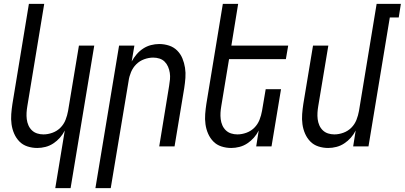

<svg xmlns="http://www.w3.org/2000/svg" viewBox="-20 -755 2087 990"><path d="M265 215 314 -82Q304 -62 289 -45Q274 -28 255 -15.5Q236 -3 214.5 2.5Q193 8 172 8Q146 8 121.5 0Q97 -8 80 -25.5Q63 -43 53 -66Q43 -89 39.5 -114.5Q36 -140 38 -166.5Q40 -193 44 -219L129 -735H208L121 -208Q118 -191 117 -174Q116 -157 118 -140.5Q120 -124 126.5 -109Q133 -94 144.5 -83Q156 -72 171.5 -67Q187 -62 204 -62Q227 -62 250.5 -70.5Q274 -79 291.5 -96.5Q309 -114 318 -137Q327 -160 331 -183L387 -520H466L344 215Z M472 215 594 -520H673L659 -438Q670 -458 684.5 -475Q699 -492 718 -504.5Q737 -517 758.5 -522.5Q780 -528 801 -528Q827 -528 851.5 -520Q876 -512 893.5 -494.5Q911 -477 920.5 -454Q930 -431 934 -405.5Q938 -380 936 -353.5Q934 -327 930 -301L880 0H801L852 -312Q855 -329 856.5 -346Q858 -363 855.5 -379.5Q853 -396 846.5 -411Q840 -426 829 -437Q818 -448 802.5 -453Q787 -458 770 -458Q747 -458 723.5 -449.5Q700 -441 682.5 -423.5Q665 -406 655.5 -383Q646 -360 643 -337L551 215Z M1172 8Q1146 8 1121.5 0Q1097 -8 1080 -25.5Q1063 -43 1053 -66Q1043 -89 1039.5 -114.5Q1036 -140 1038 -166.5Q1040 -193 1044 -219L1129 -735H1208L1173 -520H1466L1454 -450H1161L1121 -208Q1118 -191 1117 -174Q1116 -157 1118 -140.5Q1120 -124 1126.5 -109Q1133 -94 1144.5 -83Q1156 -72 1171.5 -67Q1187 -62 1204 -62Q1227 -62 1250.5 -70.5Q1274 -79 1291.5 -96.5Q1309 -114 1318 -137Q1327 -160 1331 -183L1350 -295H1429L1380 0H1301L1314 -82Q1304 -62 1289 -45Q1274 -28 1255 -15.5Q1236 -3 1214.5 2.5Q1193 8 1172 8Z M1672 8Q1646 8 1621.5 0Q1597 -8 1580 -25.5Q1563 -43 1553 -66Q1543 -89 1539.5 -114.5Q1536 -140 1538 -166.5Q1540 -193 1544 -219L1594 -520H1673L1621 -208Q1618 -191 1617 -174Q1616 -157 1618 -140.5Q1620 -124 1626.5 -109Q1633 -94 1644.5 -83Q1656 -72 1671.5 -67Q1687 -62 1704 -62Q1727 -62 1750.5 -70.5Q1774 -79 1791.5 -96.5Q1809 -114 1818 -137Q1827 -160 1831 -183L1922 -735H2047L2036 -665H1990L1880 0H1801L1814 -82Q1804 -62 1789 -45Q1774 -28 1755 -15.5Q1736 -3 1714.5 2.5Q1693 8 1672 8Z"/></svg>

Font: Iosevka Fixed
Style: Italic
Weight: 400
Italic angle: -9°
Monospace: yes
Designer: Belleve Invis
Foundry: Belleve Invis
Version: Version 33.2.4